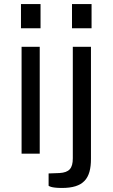

<svg xmlns="http://www.w3.org/2000/svg" viewBox="-20 -762 559 952"><path d="M181 -742H84V-622H181ZM434 -742H337V-622H434ZM177 -530H87V0H177ZM431 26V-530H341V23C341 73 323 93 275 96L221 98V159C221 159 230 170 287 170C394 170 431 124 431 26Z"/></svg>

Font: 18Franklin
Style: Regular
Weight: 400
Designer: Pablo Impallari, Rodrigo Fuenzalida (Modified by Dan O. Williams)
Version: Version 0.025;PS 000.025;hotconv 1.0.88;makeotf.lib2.5.64775